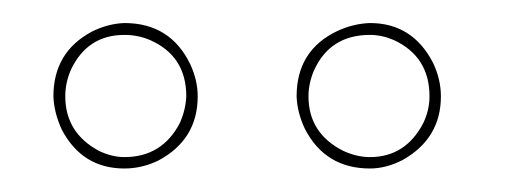

<svg xmlns="http://www.w3.org/2000/svg" viewBox="-20 -656 439 165"><path d="M25.9 -573.2Q25.9 -611.3 59.1 -628.9Q72.8 -635.7 86.9 -636.2Q126.5 -636.2 143.6 -600.6Q149.9 -586.9 149.9 -573.2Q149.9 -536.1 116.2 -518.1Q102.1 -511.2 86.9 -511.2Q50.8 -511.2 33.2 -544.4Q26.4 -559.1 25.9 -573.2ZM234.9 -573.2Q234.9 -612.8 270 -629.4Q283.7 -635.7 297.9 -636.2Q334.5 -636.2 352.1 -602.1Q358.9 -587.9 358.9 -573.2Q358.9 -537.1 326.2 -518.6Q312 -511.2 297.9 -511.2Q259.8 -511.2 242.2 -544.9Q235.4 -559.1 234.9 -573.2ZM36.1 -573.2Q36.1 -542 64.9 -526.4Q76.2 -521 86.9 -521Q119.6 -521 134.8 -550.8Q139.6 -562 140.1 -573.2Q140.1 -607.9 108.9 -621.6Q98.6 -626 86.9 -626Q55.2 -626 41 -596.2Q36.1 -585 36.1 -573.2ZM245.1 -573.2Q245.1 -541.5 274.9 -526.4Q286.6 -521 297.9 -521Q328.6 -521 343.8 -550.3Q349.1 -561.5 349.1 -573.2Q349.1 -607.4 318.4 -621.6Q308.1 -626 297.9 -626Q263.2 -626 249.5 -594.7Q245.1 -584 245.1 -573.2Z"/></svg>

Font: Linux Biolinum Outline O
Style: Bold
Weight: 700
Designer: Philipp H. Poll
Foundry: Philipp H. Poll
Version: Version 0.9.2